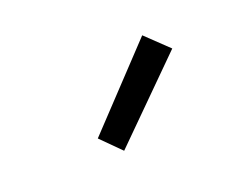

<svg xmlns="http://www.w3.org/2000/svg" viewBox="-47 -815 475 364"><g transform="rotate(-20 190.0 -633.0)"><path d="M260 -730 114 -575 153 -536 305 -687Z"/></g></svg>

Font: Cantarell
Style: Oblique
Weight: 400
Italic angle: -8°
Designer: Dave Crossland
Version: Version 0.024